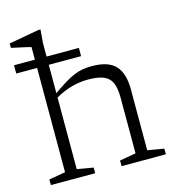

<svg xmlns="http://www.w3.org/2000/svg" viewBox="-109 -827 846 921"><g transform="rotate(-15 314.0 -367.0)"><path d="M381.5 -28 462 -42V-320Q462 -366 450 -393Q438 -420 409.8 -431.5Q381.5 -443 332.5 -443Q292.5 -443 251.8 -432Q211 -421 165.5 -395L159 -411.5Q198.5 -439.5 226.8 -457Q255 -474.5 277.8 -484Q300.5 -493.5 321.8 -497Q343 -500.5 367 -500.5Q449 -500.5 484.5 -462.2Q520 -424 520 -344.5V-42L601.5 -28V0H381.5ZM250.5 0H30.5V-28L112 -42V-663.5Q106 -665.5 89.8 -669.2Q73.5 -673 53.2 -677.2Q33 -681.5 15.5 -685.5V-707.5L164 -734H175.5L170 -667V-42L250.5 -28ZM8.5 -560V-601H330.5V-560Z"/></g></svg>

Font: Newsreader 9pt Light
Style: Regular
Weight: 300
Designer: Hugues Gentile
Foundry: Production Type
Version: Version 1.003